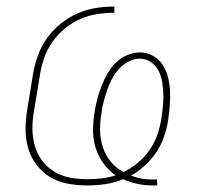

<svg xmlns="http://www.w3.org/2000/svg" viewBox="-20 -558 640 586"><path d="M445 8Q422 8 399 3Q376 -2 356 -11Q329 0 301.5 4Q274 8 246 8Q216 8 186.5 2.5Q157 -3 133 -17.5Q109 -32 91.5 -55Q74 -78 66 -105.5Q58 -133 58 -163Q58 -193 63 -223L81 -333Q86 -362 96 -389.5Q106 -417 123.5 -441.5Q141 -466 165 -485.5Q189 -505 216.5 -517Q244 -529 272 -533.5Q300 -538 329 -538V-519Q303 -519 276.5 -515Q250 -511 225 -500Q200 -489 178 -471Q156 -453 140 -430Q124 -407 115 -381.5Q106 -356 102 -330L84 -220Q79 -193 79 -166Q79 -139 86 -114Q93 -89 108 -68.5Q123 -48 145 -34.5Q167 -21 193 -16Q219 -11 246 -11Q268 -11 289.5 -13.5Q311 -16 333 -23Q311 -38 295.5 -59.5Q280 -81 272 -106.5Q264 -132 264 -160.5Q264 -189 269 -217Q272 -237 277 -256Q282 -275 289.5 -294.5Q297 -314 307.5 -332.5Q318 -351 333 -366Q348 -381 367.5 -389.5Q387 -398 407 -398Q428 -398 447 -387.5Q466 -377 477 -359.5Q488 -342 493 -321.5Q498 -301 499 -279Q500 -257 498 -234.5Q496 -212 493 -190Q489 -165 480.5 -140.5Q472 -116 457.5 -94Q443 -72 423 -53.5Q403 -35 380 -22Q395 -16 412 -13Q429 -10 446 -10Q449 -10 452.5 -10.5Q456 -11 459 -11L460 8Q456 8 452.5 8Q449 8 445 8ZM357 -33Q380 -44 400.5 -61Q421 -78 436 -99.5Q451 -121 459.5 -145Q468 -169 472 -193Q475 -212 477 -231.5Q479 -251 478.5 -270Q478 -289 475 -307.5Q472 -326 464 -342Q456 -358 440.5 -368.5Q425 -379 406 -379Q389 -379 372 -370Q355 -361 342.5 -347Q330 -333 321.5 -316.5Q313 -300 307 -283Q301 -266 296.5 -248.5Q292 -231 290 -214Q285 -187 285.5 -160Q286 -133 294 -108.5Q302 -84 318 -64.5Q334 -45 357 -33Z"/></svg>

Font: Iosevka Curly Slab ThExObl
Style: Regular
Weight: 100
Width: 7
Italic angle: -9°
Monospace: yes
Designer: Belleve Invis
Foundry: Belleve Invis
Version: Version 11.1.0; ttfautohint (v1.8.3)